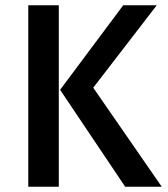

<svg xmlns="http://www.w3.org/2000/svg" viewBox="-20 -710 640 730"><path d="M203.5 0H87.5V-690H203.5ZM208.5 -368.5 448.5 -690H576L334.5 -376.5L595 0H456Z"/></svg>

Font: Fira Code Light Medium
Style: Regular
Weight: 500
Monospace: yes
Version: Version 5.002